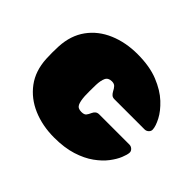

<svg xmlns="http://www.w3.org/2000/svg" viewBox="-128 -699 878 878"><g transform="rotate(45 311.0 -260.0)"><path d="M310 10Q234 10 172 -16.5Q110 -43 72 -94Q34 -145 30 -219Q29 -235 29 -259Q29 -283 30 -300Q34 -374 71.5 -425.5Q109 -477 171.5 -503.5Q234 -530 310 -530Q389 -530 444.5 -507.5Q500 -485 534.5 -452.5Q569 -420 585.5 -388Q602 -356 603 -336Q604 -325 595.5 -317Q587 -309 576 -309H381Q370 -309 363.5 -314.5Q357 -320 352 -329Q345 -343 337.5 -351Q330 -359 315 -359Q292 -359 284 -342Q276 -325 275 -295Q274 -252 275 -224Q277 -192 284.5 -176.5Q292 -161 315 -161Q333 -161 339.5 -169Q346 -177 352 -191Q356 -200 363 -205.5Q370 -211 381 -211H576Q587 -211 595.5 -203Q604 -195 603 -184Q602 -171 592.5 -147.5Q583 -124 562.5 -97Q542 -70 508 -45.5Q474 -21 425 -5.5Q376 10 310 10Z"/></g></svg>

Font: Rubik Light Black
Style: Regular
Weight: 900
Version: Version 2.104